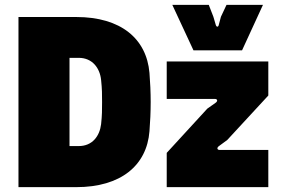

<svg xmlns="http://www.w3.org/2000/svg" viewBox="-20 -770 1156 790"><path d="M56 0H294C477 0 584 -89 595 -230C598 -266 600 -311 600 -350C600 -389 598 -434 595 -470C583 -611 477 -700 294 -700H56ZM304 -169H266V-532H304C360 -532 391 -490 396 -441C400 -403 400 -382 400 -350C400 -318 400 -296 396 -259C390 -210 360 -169 304 -169ZM666 0H1084V-153H884C873 -153 871 -162 881 -169L915 -194L1084 -377V-517H666V-363H864C875 -363 877 -354 867 -347L833 -323L666 -141ZM776 -563H976L1062 -750H912L889 -701L880 -667C878 -658 871 -658 868 -667L858 -701L839 -750H689Z"/></svg>

Font: Finlandica Black
Style: Regular
Weight: 900
Designer: Niklas Ekholm, Juho Hiilivirta, Jaakko Suomalainen
Foundry: Helsinki Type Studio
Version: Version 2.000;Glyphs 3.2 (3202)